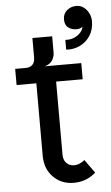

<svg xmlns="http://www.w3.org/2000/svg" viewBox="-57 -856 518 900"><g transform="rotate(-5 202.0 -405.5)"><path d="M253 7Q196 7 157.5 -31.5Q119 -70 119 -133V-473H26V-549H337V-473H212V-129Q212 -103 226.5 -89Q241 -75 261 -75Q276 -75 288.5 -80.5Q301 -86 312 -95L357 -32Q336 -13 310 -3Q284 7 253 7ZM75 -509V-549Q96 -549 107.5 -560.5Q119 -572 119 -594V-686H212V-610Q212 -596 206.5 -583Q201 -570 190 -561Q179 -552 164 -549ZM272 -618V-664Q295 -662 313.5 -670Q332 -678 344 -691.5Q356 -705 357 -718Q347 -709 328 -709Q307 -709 290.5 -721Q274 -733 274 -760Q274 -786 292.5 -802Q311 -818 337 -818Q357 -818 372 -806.5Q387 -795 395.5 -777.5Q404 -760 404 -741Q404 -701 385.5 -672.5Q367 -644 336.5 -629.5Q306 -615 272 -618Z"/></g></svg>

Font: Parkinsans
Style: Regular
Weight: 400
Designer: Red Stone, Indian Type Foundry
Foundry: Indian Type Foundry
Version: Version 1.000